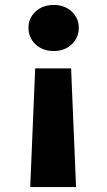

<svg xmlns="http://www.w3.org/2000/svg" viewBox="-20 -592 432 775"><path d="M298 -480Q298 -440 269.5 -413Q241 -386 197 -386Q152 -386 123.5 -413Q95 -440 95 -480Q95 -519 123.5 -545.5Q152 -572 197 -572Q241 -572 269.5 -545.5Q298 -519 298 -480ZM122 -316H267L287 163H102Z"/></svg>

Font: IBM-Poppins
Style: Poppins-Bold
Weight: 700
Designer: Mike Abbink, Paul van der Laan, Pieter van Rosmalen, Ben Mitchell, Mark Frömberg
Foundry: Bold Monday
Version: Version 1.1